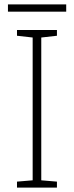

<svg xmlns="http://www.w3.org/2000/svg" viewBox="-20 -850 334 870"><path d="M280 -830H16V-797H280ZM238 0V-27L167 -33V-680L238 -688V-714H57V-688L128 -680V-33L57 -27V0Z"/></svg>

Font: Noto Sans Sinhala UI ExtraLight
Style: Regular
Weight: 200
Designer: Jelle Bosma - Monotype Design Team
Foundry: Monotype Imaging Inc.
Version: Version 2.006